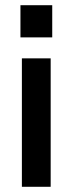

<svg xmlns="http://www.w3.org/2000/svg" viewBox="-20 -717 279 737"><path d="M64 0V-493H174.5V0ZM58.5 -573.5V-697H180.5V-573.5Z"/></svg>

Font: HK Grotesk SemiBold
Style: Regular
Weight: 600
Designer: Alfredo Marco Pradil
Foundry: Hanken Design Co.
Version: Version 3.001;FEAKit 1.0